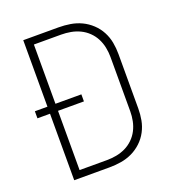

<svg xmlns="http://www.w3.org/2000/svg" viewBox="-133 -841 866 947"><g transform="rotate(-20 300.0 -367.5)"><path d="M95 0V-349H29V-386H95V-735H280Q311 -735 341.5 -730Q372 -725 399.5 -712Q427 -699 450 -677.5Q473 -656 487.5 -628.5Q502 -601 507.5 -571Q513 -541 513 -510V-225Q513 -194 507.5 -164Q502 -134 487.5 -106.5Q473 -79 450 -57.5Q427 -36 399.5 -23Q372 -10 341.5 -5Q311 0 280 0ZM137 -38H280Q305 -38 330 -42.5Q355 -47 378 -58Q401 -69 419.5 -87Q438 -105 449.5 -127.5Q461 -150 466 -175Q471 -200 471 -225V-510Q471 -535 466 -560Q461 -585 449.5 -607.5Q438 -630 419.5 -648Q401 -666 378 -677Q355 -688 330 -692.5Q305 -697 280 -697H137V-386H273V-349H137Z"/></g></svg>

Font: Iosevka Extralight Extended
Style: Regular
Weight: 200
Width: 7
Monospace: yes
Designer: Belleve Invis
Foundry: Belleve Invis
Version: Version 32.5.0; ttfautohint (v1.8.4)